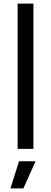

<svg xmlns="http://www.w3.org/2000/svg" viewBox="-20 -828 283 1068"><path d="M86 69H178L110 220H38ZM78 -808H166V0H78Z"/></svg>

Font: Encode Sans
Style: Regular
Weight: 400
Designer: Pablo Impallari, Andres Torresi
Foundry: Pablo Impallari, Andres Torresi
Version: Version 1.000; ttfautohint (v1.00) -l 8 -r 50 -G 200 -x 14 -